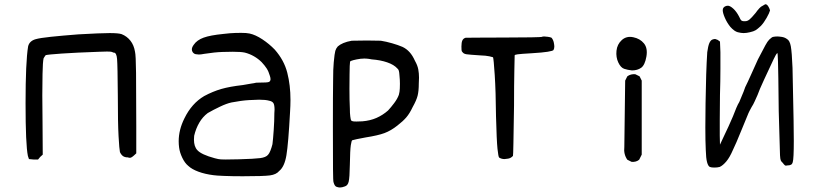

<svg xmlns="http://www.w3.org/2000/svg" viewBox="-20 -749 3772 884"><path d="M109.4 -535.2Q112.3 -547.9 121.1 -556.2Q129.9 -564.5 143.6 -568.4Q163.1 -574.2 214.4 -579.6Q265.6 -585 340.8 -590.8Q444.3 -596.7 484.9 -596.7Q525.4 -596.7 540 -591.8Q564.5 -582 580.6 -561.5Q596.7 -541 601.6 -510.7Q605.5 -496.1 606.4 -413.6Q607.4 -331.1 607.4 -168V-43L595.7 -32.2Q588.9 -26.4 585 -24.4Q581.1 -22.5 578.1 -22.5Q573.2 -22.5 568.4 -24.4Q554.7 -24.4 546.4 -30.3Q538.1 -36.1 532.2 -48.8Q529.3 -61.5 525.9 -121.6Q522.5 -181.6 522.5 -307.6Q521.5 -448.2 519 -477.5Q516.6 -506.8 503.9 -506.8H502Q496.1 -510.7 487.8 -511.2Q479.5 -511.7 472.7 -511.7Q460 -511.7 437.5 -510.7Q327.1 -506.8 264.2 -502.4Q201.2 -498 190.4 -495.1Q187.5 -492.2 185.5 -488.3Q183.6 -484.4 180.7 -480.5Q176.8 -463.9 175.8 -407.7Q174.8 -351.6 174.8 -310.5Q174.8 -256.8 175.8 -189.5L176.8 -37.1L165 -26.4L155.3 -14.6H133.8L113.3 -16.6L108.4 -31.2Q97.7 -83 97.7 -273.4Q97.7 -463.9 109.4 -535.2Z M829.1 -204.1Q862.3 -272.5 919.9 -306.6Q960 -328.1 999 -339.4Q1038.1 -350.6 1097.7 -357.4Q1117.2 -361.3 1134.8 -363.8Q1152.3 -366.2 1159.2 -368.2Q1166 -368.2 1175.3 -368.7Q1184.6 -369.1 1193.4 -369.1Q1216.8 -369.1 1221.2 -373.5Q1225.6 -377.9 1225.6 -383.8Q1225.6 -390.6 1222.7 -399.4Q1216.8 -419.9 1208 -433.6Q1199.2 -447.3 1184.6 -462.9Q1168.9 -478.5 1149.4 -489.7Q1129.9 -501 1107.4 -506.8Q1089.8 -510.7 1051.8 -510.7Q1041 -510.7 1005.4 -509.8Q969.7 -508.8 919.9 -501Q905.3 -498 895.5 -498Q889.6 -498 881.3 -499.5Q873 -501 867.2 -508.8Q863.3 -514.6 863.3 -521.5Q863.3 -531.2 872.1 -543Q886.7 -564.5 917.5 -575.7Q948.2 -586.9 1008.8 -592.8Q1041 -596.7 1062.5 -597.2Q1084 -597.7 1089.8 -597.7Q1115.2 -597.7 1128.9 -594.7Q1156.2 -588.9 1188 -567.9Q1219.7 -546.9 1245.1 -520.5Q1288.1 -471.7 1302.7 -414.1Q1317.4 -356.4 1317.4 -289.1Q1317.4 -262.7 1315.4 -232.4Q1307.6 -87.9 1298.8 -34.7Q1290 18.6 1265.6 38.1Q1252 54.7 1222.7 58.6Q1193.4 62.5 1097.7 62.5Q1048.8 62.5 1012.2 61Q975.6 59.6 962.9 57.6Q923.8 52.7 893.6 41.5Q863.3 30.3 846.7 14.6Q831.1 2 819.3 -22.5Q807.6 -46.9 804.7 -69.3Q802.7 -84 802.7 -98.6Q802.7 -151.4 829.1 -204.1ZM873 -106.4Q873 -74.2 888.7 -57.6Q907.2 -37.1 968.8 -20.5Q986.3 -15.6 997.6 -15.1Q1008.8 -14.6 1019.5 -14.6Q1040 -14.6 1080.1 -15.6Q1151.4 -17.6 1177.7 -21Q1204.1 -24.4 1213.9 -36.1Q1219.7 -42 1225.1 -55.7Q1230.5 -69.3 1234.4 -85Q1237.3 -107.4 1240.2 -149.9Q1243.2 -192.4 1243.2 -228.5Q1244.1 -237.3 1244.1 -244.1Q1244.1 -264.6 1239.3 -273.4Q1234.4 -282.2 1219.7 -285.2Q1203.1 -290 1172.9 -290Q1160.2 -290 1126 -288.1Q1091.8 -286.1 1045.9 -277.3Q1023.4 -272.5 992.7 -257.8Q961.9 -243.2 936.5 -228.5Q913.1 -210.9 897.5 -184.1Q881.8 -157.2 874 -124Q873 -115.2 873 -106.4Z M1512.7 -166Q1512.7 -320.3 1513.7 -377Q1513.7 -433.6 1516.6 -461.9Q1520.5 -503.9 1523.9 -515.1Q1527.3 -526.4 1535.2 -535.2Q1544.9 -543.9 1561 -550.8Q1577.1 -557.6 1599.6 -561.5Q1627.9 -562.5 1668.9 -562.5Q1710 -562.5 1733.4 -561.5Q1757.8 -557.6 1785.2 -549.8Q1812.5 -542 1833 -533.2Q1851.6 -524.4 1865.7 -508.8Q1879.9 -493.2 1890.6 -468.8Q1902.3 -448.2 1905.8 -429.7Q1909.2 -411.1 1909.2 -391.6Q1909.2 -378.9 1908.2 -364.3Q1908.2 -330.1 1902.8 -308.6Q1897.5 -287.1 1879.9 -255.9Q1866.2 -226.6 1850.6 -208.5Q1835 -190.4 1809.6 -170.9Q1780.3 -147.5 1750 -136.2Q1719.7 -125 1663.1 -116.2Q1640.6 -112.3 1623 -108.4Q1605.5 -104.5 1602.5 -103.5Q1598.6 -103.5 1595.2 -80.6Q1591.8 -57.6 1590.8 8.8Q1589.8 69.3 1585.4 87.4Q1581.1 105.5 1567.4 109.4Q1554.7 114.3 1544.9 114.3Q1539.1 114.3 1529.8 111.3Q1520.5 108.4 1515.6 89.8Q1513.7 86.9 1513.2 29.3Q1512.7 -28.3 1512.7 -166ZM1590.8 -250Q1590.8 -226.6 1592.8 -212.4Q1594.7 -198.2 1596.7 -194.3Q1601.6 -190.4 1608.9 -189.9Q1616.2 -189.5 1621.1 -189.5Q1631.8 -189.5 1648.4 -190.4Q1684.6 -193.4 1713.4 -206.1Q1742.2 -218.8 1766.6 -240.2Q1780.3 -254.9 1794.9 -274.4Q1809.6 -293.9 1816.4 -312.5Q1820.3 -326.2 1820.8 -341.8Q1821.3 -357.4 1821.3 -363.3Q1821.3 -381.8 1819.3 -400.4Q1818.4 -416 1816.4 -422.9Q1814.5 -429.7 1809.6 -433.6Q1793.9 -451.2 1762.7 -461.9Q1731.4 -472.7 1691.4 -475.6Q1677.7 -478.5 1668 -479Q1658.2 -479.5 1657.2 -479.5Q1655.3 -479.5 1650.4 -479Q1645.5 -478.5 1640.6 -478.5Q1620.1 -475.6 1607.4 -472.2Q1594.7 -468.8 1591.8 -465.8Q1589.8 -454.1 1589.4 -405.8Q1588.9 -357.4 1588.9 -339.8Q1588.9 -287.1 1590.8 -250Z M2104.5 -535.2Q2104.5 -553.7 2108.9 -563Q2113.3 -572.3 2124 -575.2Q2131.8 -575.2 2182.1 -575.7Q2232.4 -576.2 2304.7 -576.2Q2377 -576.2 2425.3 -577.1Q2473.6 -578.1 2474.6 -579.1Q2477.5 -581.1 2485.4 -581.1Q2490.2 -581.1 2502 -579.6Q2513.7 -578.1 2519.5 -575.2Q2527.3 -565.4 2529.8 -553.2Q2532.2 -541 2532.2 -535.2Q2532.2 -525.4 2528.3 -518.6Q2525.4 -514.6 2501.5 -510.7Q2477.5 -506.8 2428.7 -503.9Q2377.9 -501 2363.8 -499Q2349.6 -497.1 2349.6 -494.1Q2349.6 -489.3 2348.1 -423.8Q2346.7 -358.4 2346.7 -262.7Q2344.7 -141.6 2343.8 -87.4Q2342.8 -33.2 2341.8 -31.2Q2332 -20.5 2319.3 -18.6Q2306.6 -16.6 2302.7 -16.6Q2289.1 -16.6 2278.3 -23.4Q2274.4 -26.4 2270.5 -64Q2266.6 -101.6 2263.7 -213.9Q2262.7 -329.1 2257.8 -403.8Q2252.9 -478.5 2250 -485.4Q2249 -486.3 2233.4 -489.7Q2217.8 -493.2 2189.5 -494.1Q2142.6 -497.1 2128.9 -499Q2115.2 -501 2110.4 -507.8Q2105.5 -511.7 2105 -518.1Q2104.5 -524.4 2104.5 -535.2Z M2887.7 -3.9 2868.2 -13.7Q2850.6 -39.1 2854.5 -72.3L2858.4 -377.9L2868.2 -397.5Q2883.8 -409.2 2905.3 -407.2L2924.8 -397.5L2934.6 -377.9V-37.1L2922.9 -13.7Q2909.2 -2 2887.7 -3.9ZM2889.6 -424.8Q2870.1 -426.8 2854 -432.1Q2837.9 -437.5 2826.7 -461.4Q2815.4 -485.4 2818.4 -515.1Q2821.3 -544.9 2842.8 -564.5Q2864.3 -584 2895.5 -577.6Q2926.8 -571.3 2944.8 -549.3Q2962.9 -527.3 2956.1 -488.3Q2949.2 -449.2 2932.1 -437Q2915 -424.8 2889.6 -424.8Z M3227.5 -162.1Q3227.5 -210.9 3228.5 -273.4Q3230.5 -419.9 3236.3 -508.8Q3240.2 -537.1 3245.6 -549.8Q3251 -562.5 3258.8 -566.4Q3266.6 -569.3 3270.5 -569.3H3273.4Q3275.4 -568.4 3284.2 -565.4L3294.9 -557.6L3296.9 -508.8V-431.6Q3296.9 -376 3294.9 -312.5Q3293.9 -250 3293.9 -197.3V-125L3294.9 -83L3314.5 -125Q3323.2 -142.6 3334.5 -167.5Q3345.7 -192.4 3354.5 -212.9Q3362.3 -233.4 3370.1 -252Q3377.9 -270.5 3383.8 -279.3Q3386.7 -288.1 3395.5 -307.6Q3404.3 -327.1 3411.1 -347.7Q3421.9 -369.1 3438 -405.3Q3454.1 -441.4 3469.7 -475.6Q3494.1 -522.5 3503.9 -540.5Q3513.7 -558.6 3521.5 -566.4Q3526.4 -571.3 3531.7 -575.2Q3537.1 -579.1 3539.1 -579.1Q3548.8 -581.1 3558.6 -581.1Q3566.4 -581.1 3579.6 -579.1Q3592.8 -577.1 3603.5 -569.3Q3616.2 -562.5 3621.1 -535.6Q3626 -508.8 3628.9 -436.5Q3632.8 -269.5 3633.8 -195.3Q3634.8 -121.1 3634.8 -100.6Q3634.8 -18.6 3629.9 -2Q3627.9 5.9 3622.1 9.3Q3616.2 12.7 3604.5 12.7Q3601.6 13.7 3598.6 13.7Q3595.7 13.7 3592.8 11.2Q3589.8 8.8 3584 1Q3577.1 -4.9 3574.7 -10.7Q3572.3 -16.6 3571.3 -34.2Q3571.3 -44.9 3569.3 -102.5Q3567.4 -160.2 3565.4 -237.3Q3563.5 -426.8 3562 -465.8Q3560.5 -504.9 3559.6 -504.9Q3558.6 -504.9 3558.6 -503.9Q3556.6 -503.9 3551.8 -495.6Q3546.9 -487.3 3542 -476.6Q3518.6 -426.8 3497.1 -380.4Q3475.6 -334 3467.8 -311.5Q3461.9 -298.8 3455.1 -283.2Q3448.2 -267.6 3440.4 -255.9Q3434.6 -245.1 3430.7 -237.8Q3426.8 -230.5 3425.8 -227.5Q3421.9 -218.8 3394.5 -151.4Q3367.2 -84 3354.5 -58.6Q3339.8 -24.4 3324.2 -5.9Q3308.6 12.7 3293.9 19.5Q3283.2 22.5 3269 22.5Q3254.9 22.5 3248 19.5Q3240.2 15.6 3235.4 -2.4Q3230.5 -20.5 3229.5 -58.6Q3227.5 -97.7 3227.5 -162.1ZM3308.6 -709Q3310.5 -714.8 3316.9 -718.8Q3323.2 -722.7 3332 -722.7Q3342.8 -721.7 3356.9 -708.5Q3371.1 -695.3 3382.8 -672.9Q3389.6 -657.2 3394 -654.3Q3398.4 -651.4 3404.3 -651.4H3411.1Q3420.9 -651.4 3430.2 -658.7Q3439.5 -666 3459 -689.5Q3467.8 -702.1 3476.1 -710.9Q3484.4 -719.7 3490.2 -721.7Q3496.1 -724.6 3500 -727.5L3503.9 -729.5Q3510.7 -729.5 3516.6 -720.7Q3522.5 -711.9 3525.4 -701.2Q3522.5 -689.5 3509.8 -667Q3497.1 -644.5 3483.4 -629.9Q3467.8 -615.2 3459 -609.9Q3450.2 -604.5 3432.6 -600.6Q3417 -596.7 3403.3 -596.7Q3392.6 -596.7 3377 -600.6Q3361.3 -604.5 3342.8 -625Q3327.1 -644.5 3317.4 -667Q3307.6 -689.5 3307.6 -702.1Q3307.6 -706.1 3308.6 -709Z"/></svg>

Font: JasonHandwriting4
Style: Regular
Weight: 400
Version: Version 1.01.21